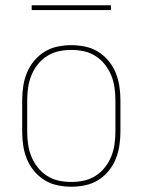

<svg xmlns="http://www.w3.org/2000/svg" viewBox="-20 -699 540 727"><path d="M250 8Q224 8 197.5 2.5Q171 -3 148.5 -17Q126 -31 109 -51.5Q92 -72 82 -96.5Q72 -121 68 -147.5Q64 -174 64 -200V-320Q64 -346 68 -372.5Q72 -399 82 -423.5Q92 -448 109 -468.5Q126 -489 148.5 -503Q171 -517 197.5 -522.5Q224 -528 250 -528Q276 -528 302.5 -522.5Q329 -517 351.5 -503Q374 -489 391 -468.5Q408 -448 418 -423.5Q428 -399 432 -372.5Q436 -346 436 -320V-200Q436 -174 432 -147.5Q428 -121 418 -96.5Q408 -72 391 -51.5Q374 -31 351.5 -17Q329 -3 302.5 2.5Q276 8 250 8ZM250 -10Q274 -10 297.5 -15Q321 -20 341.5 -33Q362 -46 377 -65Q392 -84 401 -106Q410 -128 413.5 -152Q417 -176 417 -200V-320Q417 -344 413.5 -368Q410 -392 401 -414Q392 -436 377 -455Q362 -474 341.5 -487Q321 -500 297.5 -505Q274 -510 250 -510Q226 -510 202.5 -505Q179 -500 158.5 -487Q138 -474 123 -455Q108 -436 99 -414Q90 -392 86.5 -368Q83 -344 83 -320V-200Q83 -176 86.5 -152Q90 -128 99 -106Q108 -84 123 -65Q138 -46 158.5 -33Q179 -20 202.5 -15Q226 -10 250 -10ZM400 -661H100V-679H400Z"/></svg>

Font: Iosevka Term Curly Thin
Style: Regular
Weight: 100
Designer: Belleve Invis
Foundry: Belleve Invis
Version: Version 32.3.0